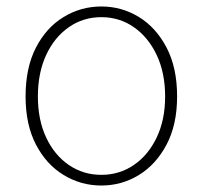

<svg xmlns="http://www.w3.org/2000/svg" viewBox="-20 -560 626 593"><path d="M293 13Q230 13 176.5 -19.5Q123 -52 91 -113.5Q59 -175 59 -262Q59 -351 91 -413Q123 -475 176.5 -507.5Q230 -540 293 -540Q356 -540 409 -507.5Q462 -475 494.5 -413Q527 -351 527 -262Q527 -175 494.5 -113.5Q462 -52 409 -19.5Q356 13 293 13ZM293 -20Q349 -20 393.5 -50.5Q438 -81 464 -135.5Q490 -190 490 -262Q490 -335 464 -390Q438 -445 393.5 -476Q349 -507 293 -507Q237 -507 192.5 -476Q148 -445 122.5 -390Q97 -335 97 -262Q97 -190 122.5 -135.5Q148 -81 192.5 -50.5Q237 -20 293 -20Z"/></svg>

Font: Source Han Sans SC ExtraLight
Style: Regular
Weight: 250
Designer: Ryoko NISHIZUKA 西塚涼子 (kana, bopomofo & ideographs); Paul D. Hunt (Latin, Greek & Cyrillic); Sandoll Communications 산돌커뮤니
Foundry: Adobe
Version: Version 2.004;hotconv 1.0.118;makeotfexe 2.5.65603